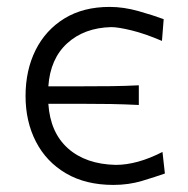

<svg xmlns="http://www.w3.org/2000/svg" viewBox="-20 -526 544 556"><path d="M308.5 9.5Q228 9.5 171 -24Q114 -57.5 84 -115.8Q54 -174 54 -248Q54 -322.5 83 -380.8Q112 -439 166.5 -472.5Q221 -506 297.5 -506Q338 -506 381.2 -493.8Q424.5 -481.5 454 -470.5L449 -407.5Q400 -428.5 361 -438Q322 -447.5 302 -447.5Q224 -445.5 174.8 -400.8Q125.5 -356 120 -276H205.5Q262 -276 302.8 -276.5Q343.5 -277 382 -279V-222Q341.5 -224 300.8 -224.8Q260 -225.5 205.5 -225.5H120Q125.5 -142 177 -96.2Q228.5 -50.5 315 -48.5Q377.5 -48.5 450.5 -86L457.5 -23.5Q430.5 -14 391.5 -2.2Q352.5 9.5 308.5 9.5Z"/></svg>

Font: Commissioner Flair Light
Style: Regular
Weight: 300
Designer: Kostas Bartsokas
Foundry: Kostas Bartsokas
Version: Version 1.000; ttfautohint (v1.8.3)